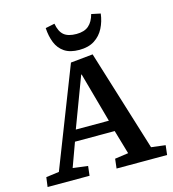

<svg xmlns="http://www.w3.org/2000/svg" viewBox="-134 -1057 1049 1167"><g transform="rotate(-15 390.5 -474.0)"><path d="M493 -708 690 -71 779 -60 772 0H454L461 -60L546 -72L502 -223H252L197 -72L291 -60L284 0H20L28 -60L110 -71L353 -694ZM276 -293H484L397 -607H394ZM317 -948Q326 -897 352.5 -875Q379 -853 431 -853Q481 -853 508.5 -877Q536 -901 548 -947L605 -935Q599 -886 578 -845Q557 -804 519 -779.5Q481 -755 423 -755Q365 -755 330 -778.5Q295 -802 278.5 -843Q262 -884 259 -936Z"/></g></svg>

Font: Literata 7pt SemiBold
Style: Italic
Weight: 600
Italic angle: -2°
Designer: Latin by Veronika Burian and Jose Scaglione. Greek by Irene Vlachou. Cyrillic by Vera Evstafieva
Foundry: TypeTogether
Version: Version 3.002